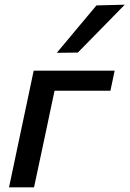

<svg xmlns="http://www.w3.org/2000/svg" viewBox="-20 -798 552 818"><path d="M18.5 0Q30 -54.5 40.8 -105.5Q51.5 -156.5 64.5 -218L75 -267.5Q90 -337.5 101 -390.2Q112 -443 123.5 -497H468.5L450.5 -411.5H212.5Q205.5 -379 198.2 -344.8Q191 -310.5 182 -267.5L171.5 -218Q158.5 -156.5 147.5 -105.5Q136.5 -54.5 125 0ZM222 -573Q265 -624.5 306.8 -674.5Q348.5 -724.5 391 -775L511.5 -778Q460.5 -725.5 410.5 -674.8Q360.5 -624 311.5 -574Z"/></svg>

Font: Commissioner Medium
Style: Italic
Weight: 500
Italic angle: -12°
Designer: Kostas Bartsokas
Foundry: Kostas Bartsokas
Version: Version 1.000; ttfautohint (v1.8.3)